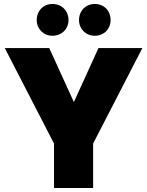

<svg xmlns="http://www.w3.org/2000/svg" viewBox="-20 -947 741 967"><path d="M252 -224V0H449V-224L697 -705H476L352 -433L228 -705H4ZM244 -767C291 -767 325 -801 325 -846C325 -893 291 -927 244 -927C199 -927 165 -893 165 -846C165 -801 199 -767 244 -767ZM457 -767C504 -767 537 -801 537 -846C537 -893 504 -927 457 -927C412 -927 378 -893 378 -846C378 -801 412 -767 457 -767Z"/></svg>

Font: SVN-Poppins ExtraBold
Style: Regular
Weight: 800
Designer: Ninad Kale (Devanagari), Jonny Pinhorn (Latin)
Foundry: Indian Type Foundry
Version: Version 3.002 2017; ttfautohint (v1.8.3)